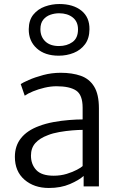

<svg xmlns="http://www.w3.org/2000/svg" viewBox="-20 -927 599 955"><path d="M223 8Q149.5 8 101.8 -33.2Q54 -74.5 54 -147Q54 -202 84.8 -240.2Q115.5 -278.5 174 -300Q206.5 -312.5 246 -319.8Q285.5 -327 323.8 -330Q362 -333 391 -333V-391Q391 -455 358.8 -476.5Q326.5 -498 261 -498Q233 -498 201.8 -490.8Q170.5 -483.5 144 -472.5Q117.5 -461.5 103 -451L83 -509Q92.5 -515.5 122.8 -529Q153 -542.5 195 -553.8Q237 -565 282 -565Q339 -565 381.8 -550Q424.5 -535 448.2 -496.5Q472 -458 472 -388V0H396V-52Q373 -31 327.8 -11.5Q282.5 8 223 8ZM134 -153Q134 -109.5 160.5 -81.2Q187 -53 247 -53Q281.5 -53 311.8 -62.2Q342 -71.5 363 -82.8Q384 -94 391 -101V-281Q371 -281 339.5 -278.5Q308 -276 275.2 -270.2Q242.5 -264.5 219 -255Q177 -239.5 155.5 -215Q134 -190.5 134 -153ZM272 -650Q203 -650 162.8 -686.5Q122.5 -723 123 -782Q123.5 -827 146 -854.5Q168.5 -882 203.2 -894.5Q238 -907 275 -907Q344 -907 385 -874Q426 -841 425 -781Q424.5 -736 403 -707Q381.5 -678 346.8 -664Q312 -650 272 -650ZM273 -698Q313 -698 340.5 -717.8Q368 -737.5 368 -781Q368 -819.5 341.8 -840.2Q315.5 -861 274 -861Q251.5 -861 230.2 -853.5Q209 -846 195 -828.8Q181 -811.5 181 -782Q181 -744.5 205.2 -721.2Q229.5 -698 273 -698Z"/></svg>

Font: Merriweather Sans Light
Style: Regular
Weight: 300
Designer: Eben Sorkin
Foundry: Eben Sorkin
Version: Version 2.001; ttfautohint (v1.8.3)